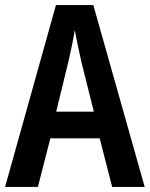

<svg xmlns="http://www.w3.org/2000/svg" viewBox="-20 -735 589 755"><path d="M421 0H549L347 -715H200L0 0H129L178 -191H372ZM299 -496 349 -296H201L250 -497C258 -533 269 -582 274 -617C280 -583 291 -534 299 -496Z"/></svg>

Font: Noto Sans Arabic Cond SemBd
Style: Regular
Weight: 600
Width: 3
Designer: Monotype Design Team, Nadine Chahine, Nizar Qandah and Khaled Hosny
Foundry: Monotype Imaging Inc.
Version: Version 2.012